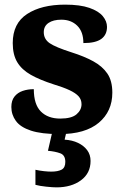

<svg xmlns="http://www.w3.org/2000/svg" viewBox="-20 -569 532 829"><path d="M237 10Q159 10 113.5 -5Q68 -20 48.5 -47Q29 -74 29 -107Q29 -135 42.5 -152Q56 -169 78 -176.5Q100 -184 126 -184Q126 -118 156.5 -87.5Q187 -57 240 -57Q289 -57 310.5 -75.5Q332 -94 332 -119Q332 -139 319.5 -153Q307 -167 280.5 -179.5Q254 -192 211 -205Q152 -224 113 -246Q74 -268 54.5 -300.5Q35 -333 35 -383Q35 -468 97 -508.5Q159 -549 261 -549Q326 -549 366 -535Q406 -521 424 -499Q442 -477 442 -453Q442 -419 417.5 -401Q393 -383 340 -383Q340 -432 313.5 -458Q287 -484 245 -484Q210 -484 189.5 -470Q169 -456 169 -430Q169 -400 194.5 -382.5Q220 -365 289 -343Q343 -326 382.5 -304.5Q422 -283 443.5 -251.5Q465 -220 465 -169Q465 -88 406.5 -39Q348 10 237 10ZM224 240Q208 240 179.5 237Q151 234 133 229V164Q151 168 169.5 170Q188 172 201 172Q230 172 246 163.5Q262 155 262 130Q262 101 240.5 93Q219 85 187 82L208 -9H269L259 34Q292 36 317 48Q342 60 356.5 79.5Q371 99 371 126Q371 179 329.5 209.5Q288 240 224 240Z"/></svg>

Font: Noto Serif Hebrew ExtraBold
Style: Regular
Weight: 800
Version: Version 2.003